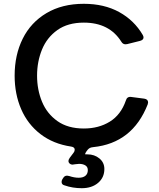

<svg xmlns="http://www.w3.org/2000/svg" viewBox="-20 -764 839 1010"><path d="M670 -254 739 -245Q759 -242 759 -225Q759 -223 757 -215Q677 -11 470 10Q460 11 453.5 14Q447 17 441 24Q433 34 429.5 41Q426 48 430 48H440Q477 48 503 69.5Q529 91 529 125Q529 170 496 198Q463 226 410 226Q362 226 319 211Q304 207 304 193Q304 186 308 179L312 173Q319 160 333 160Q336 160 344 162Q371 171 394 171Q417 171 429.5 160.5Q442 150 442 131Q442 114 429 106Q416 98 396 98Q389 98 375 100Q365 102 362 102Q352 102 345 95Q340 90 340 83Q340 76 347 66L368 38Q373 32 373 23Q373 10 354 7Q260 -7 193 -58.5Q126 -110 91.5 -189.5Q57 -269 57 -366Q57 -475 99.5 -560.5Q142 -646 224.5 -695Q307 -744 421 -744Q528 -744 607 -700.5Q686 -657 731 -580Q735 -573 735 -567Q735 -554 717 -549L649 -532Q646 -531 640 -531Q626 -531 618 -545Q555 -645 421 -645Q337 -645 282 -606Q227 -567 201 -503.5Q175 -440 175 -366Q175 -292 201 -229Q227 -166 282 -127Q337 -88 421 -88Q499 -88 557.5 -124Q616 -160 642 -235Q648 -257 670 -254Z"/></svg>

Font: Shippori Gothic B2 Bold
Style: Regular
Weight: 700
Designer: FONTDASU
Foundry: FONTDASU / Google Inc. / but / Adobe
Version: Version 1.130